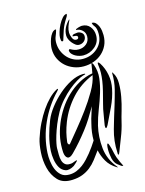

<svg xmlns="http://www.w3.org/2000/svg" viewBox="-113 -807 666 880"><g transform="rotate(-15 220.0 -367.0)"><path d="M403 -352Q395 -312 376 -272Q357 -232 340 -197Q339 -195 335.5 -190Q332 -185 330 -185Q327 -186 327 -191.5Q327 -197 327 -199Q328 -208 330.5 -220.5Q333 -233 335 -246.5Q337 -260 339.5 -272.5Q342 -285 345 -295Q354 -329 360 -353.5Q366 -378 369 -398Q372 -418 372.5 -436Q373 -454 370 -475Q369 -483 371 -485Q373 -486 376 -483Q379 -480 381 -477Q398 -450 404 -417.5Q410 -385 403 -352ZM427 -419Q440 -400 440 -369Q440 -338 434 -305.5Q428 -273 419 -243Q410 -213 406 -195Q398 -160 384 -125Q370 -90 360 -63Q359 -60 357 -56.5Q355 -53 353 -53Q351 -53 351 -57Q351 -61 351 -64Q348 -119 363 -171.5Q378 -224 395 -278Q405 -311 414 -345.5Q423 -380 422 -421Q422 -425 423 -425ZM333 -436Q272 -411 229.5 -364.5Q187 -318 164 -260Q154 -234 149 -213.5Q144 -193 141 -169Q140 -164 144 -159Q148 -154 152 -159Q170 -181 198 -215Q226 -249 254 -287Q282 -325 304.5 -364Q327 -403 333 -436ZM266 -97Q251 -76 237 -58Q223 -40 206 -26.5Q189 -13 168 -5Q147 3 120 4Q75 6 51.5 -19Q28 -44 19 -80Q10 -116 12.5 -154.5Q15 -193 23 -218Q34 -253 49.5 -284.5Q65 -316 82.5 -341.5Q100 -367 118.5 -385.5Q137 -404 155 -414Q156 -414 159.5 -416Q163 -418 163 -415Q164 -415 162 -412Q160 -409 158 -407Q106 -353 75.5 -285Q45 -217 41 -145Q40 -127 42.5 -106Q45 -85 52.5 -66.5Q60 -48 74 -35.5Q88 -23 112 -23Q131 -23 147 -29.5Q163 -36 177 -46.5Q191 -57 202.5 -69.5Q214 -82 223 -93Q243 -118 260 -145Q260 -165 262.5 -184Q265 -203 270 -222Q273 -236 275.5 -244.5Q278 -253 280.5 -260.5Q283 -268 285.5 -276.5Q288 -285 293 -299Q277 -271 261.5 -246.5Q246 -222 228.5 -199.5Q211 -177 192.5 -155.5Q174 -134 152 -112Q135 -95 124 -101Q113 -107 111 -129Q109 -163 114.5 -195Q120 -227 134 -262Q147 -294 166.5 -324Q186 -354 211.5 -378.5Q237 -403 268 -420.5Q299 -438 334 -444Q336 -455 337.5 -463Q339 -471 340 -479Q342 -490 342 -490Q344 -491 346.5 -488Q349 -485 351 -480Q363 -447 359 -414Q355 -381 344.5 -347Q334 -313 320 -277.5Q306 -242 297 -206Q285 -155 290.5 -100.5Q296 -46 333 -2Q336 2 336 2Q335 3 330 0Q301 -18 286.5 -43.5Q272 -69 266 -97ZM301 -451Q303 -449 300.5 -448Q298 -447 290 -445Q277 -441 258.5 -430Q240 -419 219.5 -402Q199 -385 179 -362.5Q159 -340 144 -314Q129 -287 118.5 -261Q108 -235 101.5 -213.5Q95 -192 92 -176.5Q89 -161 89 -155Q89 -140 89 -123.5Q89 -107 93 -94Q97 -81 107 -74Q117 -67 137 -70Q138 -70 142 -71.5Q146 -73 150 -74.5Q154 -76 157.5 -77Q161 -78 162 -78Q163 -76 160.5 -73Q158 -70 154 -66.5Q150 -63 146.5 -60Q143 -57 142 -56Q117 -41 100 -47Q83 -53 73.5 -69.5Q64 -86 60.5 -108.5Q57 -131 58 -149Q60 -184 69 -218.5Q78 -253 92 -288Q103 -315 125 -343.5Q147 -372 174.5 -396Q202 -420 232 -435.5Q262 -451 290 -452Q300 -452 301 -451ZM360 -2Q362 1 361 2Q358 2 353 0Q350 -2 337 -12Q324 -22 318 -44Q316 -52 314.5 -64.5Q313 -77 313 -88Q313 -99 314.5 -107Q316 -115 319 -115Q322 -115 325.5 -103Q329 -91 330 -88Q333 -74 335.5 -63.5Q338 -53 341 -44Q345 -33 351.5 -19Q358 -5 360 -2ZM183 -600Q183 -609 185.5 -622Q188 -635 192.5 -647.5Q197 -660 204.5 -670Q212 -680 222 -682L225 -681V-679Q221 -664 215.5 -651.5Q210 -639 210 -622Q210 -601 217.5 -582.5Q225 -564 238.5 -549.5Q252 -535 270.5 -527Q289 -519 310 -519Q351 -519 380 -545Q409 -571 409 -612Q409 -638 400.5 -648.5Q392 -659 391 -668Q403 -668 410 -660.5Q417 -653 421.5 -642.5Q426 -632 427.5 -620.5Q429 -609 429 -600Q429 -573 419 -552Q409 -531 392 -516Q375 -501 352.5 -493Q330 -485 305 -485Q280 -485 258 -493.5Q236 -502 219.5 -517Q203 -532 193 -553Q183 -574 183 -600ZM257 -574Q261 -578 261 -578Q261 -578 263 -578Q274 -572 282.5 -569Q291 -566 303 -566Q324 -566 339.5 -579Q355 -592 355 -614Q355 -632 342.5 -643.5Q330 -655 313 -655Q313 -658 317 -660Q321 -662 326 -663.5Q331 -665 336 -666Q341 -667 343 -667Q368 -667 382 -649.5Q396 -632 396 -608Q396 -575 371.5 -554.5Q347 -534 316 -534Q308 -534 298 -536.5Q288 -539 279 -544Q270 -549 263.5 -556.5Q257 -564 257 -574ZM279 -651Q279 -641 285 -626.5Q291 -612 303 -612Q314 -612 314 -621Q314 -628 305.5 -629.5Q297 -631 291 -631V-633Q291 -638 301 -640Q311 -642 316 -642Q326 -642 335 -635.5Q344 -629 344 -618Q344 -604 334 -595Q324 -586 310 -586Q301 -586 293 -592Q285 -598 278 -606.5Q271 -615 267 -624.5Q263 -634 263 -642Q263 -662 272 -679.5Q281 -697 295 -710L296 -708Q289 -694 284 -680Q279 -666 279 -651ZM291 -738Q291 -731 287.5 -725.5Q284 -720 281 -715Q267 -693 259 -670Q251 -647 244 -623L240 -621Q235 -621 234 -628Q233 -635 233 -640Q233 -650 238 -666.5Q243 -683 251 -698.5Q259 -714 269.5 -726Q280 -738 291 -738Z"/></g></svg>

Font: Akronim
Style: Regular
Weight: 400
Designer: Grzegorz Klimczewski
Foundry: Fonty.PL
Version: Version 1.001